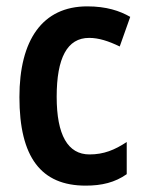

<svg xmlns="http://www.w3.org/2000/svg" viewBox="-20 -573 455 603"><path d="M249 10C300 10 341 0 378 -26V-127C340 -102 306 -88 261 -88C193 -88 158 -149 158 -269C158 -391 191 -454 260 -454C290 -454 321 -444 356 -427L389 -520C356 -539 314 -553 254 -553C113 -553 41 -447 41 -268C41 -79 109 10 249 10Z"/></svg>

Font: Noto Sans Telugu Condensed SemiBold
Style: Regular
Weight: 600
Width: 3
Designer: Jelle Bosma - Monotype Design Team
Foundry: Monotype Imaging Inc.
Version: Version 2.005